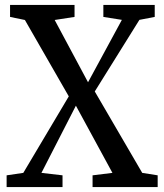

<svg xmlns="http://www.w3.org/2000/svg" viewBox="-20 -763 670 783"><path d="M75 -58 260.5 -370 81.5 -681.5 21 -694V-743H284V-694L203 -681.5L339 -427.5L477 -682L401.5 -694V-743H611V-694L548.5 -682L366.5 -390L560 -58L623 -48V0H357.5V-48L438.5 -58L289.5 -332L149 -58L235 -48V0H7V-48Z"/></svg>

Font: Merriweather 24pt SemiCondensed
Style: Regular
Weight: 400
Width: 4
Designer: Eben Sorkin
Foundry: Eben Sorkin
Version: Version 2.100